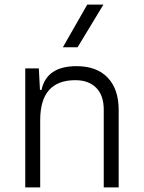

<svg xmlns="http://www.w3.org/2000/svg" viewBox="-20 -815 626 835"><path d="M431.2 0V-338.4Q431.2 -399.9 398.4 -433.1Q365.7 -466.3 307.6 -466.3Q154.8 -466.3 154.8 -292.5V0H89.8V-517.6H148.9L153.8 -423.8H160.6Q182.6 -527.3 313 -527.3Q400.4 -527.3 448.2 -477.5Q496.1 -427.7 496.1 -336.9V0ZM253.4 -609.4 359.4 -794.9H429.7L317.4 -609.4Z"/></svg>

Font: CaskaydiaCove NFP Light
Style: Regular
Weight: 300
Designer: Aaron Bell
Foundry: Saja Typeworks
Version: Version 2111.001; VTT 6.35;Nerd Fonts 3.1.1